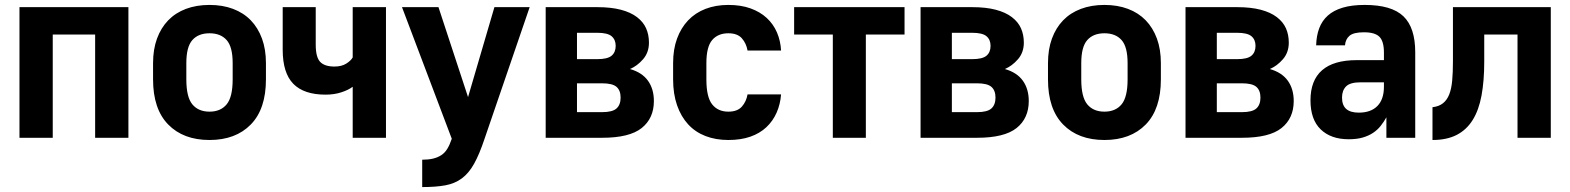

<svg xmlns="http://www.w3.org/2000/svg" viewBox="-20 -559 6371 779"><path d="M59 -530H501V0H366V-419H194V0H59Z M830 9Q724 9 662.5 -53.8Q601 -116.6 601 -237V-303Q601 -358.6 617 -402.4Q633.1 -446.2 662.5 -476.6Q692 -507 734.5 -523Q777 -539 830 -539Q883.1 -539 925.5 -523Q968 -507 997.5 -476.6Q1026.9 -446.2 1043 -402.4Q1059 -358.6 1059 -303V-237Q1059 -116.6 997.5 -53.8Q936 9 830 9ZM830 -106Q875 -106 899.5 -135.5Q924 -165 924 -237V-303Q924 -369 899.5 -396.5Q875 -424 830 -424Q785 -424 760.5 -396.5Q736 -369 736 -303V-237Q736 -165 760.5 -135.5Q785 -106 830 -106Z M1411 -207Q1394 -194 1365 -184.5Q1336 -175 1301 -175Q1213 -175 1170 -219Q1127 -263 1127 -357V-530H1261V-378Q1261 -327 1279 -308Q1297 -289 1337 -289Q1366 -289 1385 -301Q1404 -313 1411 -326V-530H1546V0H1411Z M1693 89Q1718 89 1737 84.5Q1756 80 1770.5 70.5Q1785 61 1795 44.5Q1805 28 1813 4L1611 -530H1759L1879 -165L1986 -530H2129L1946 4Q1925 67 1903.5 105.5Q1882 144 1853.5 165Q1825 186 1786.5 193Q1748 200 1693 200Z M2194 -530H2403Q2459 -530 2499 -519.5Q2539 -509 2564.5 -489.5Q2590 -470 2601.5 -444Q2613 -418 2613 -386Q2613 -346 2589 -318.5Q2565 -291 2536 -279Q2585 -265 2609 -231.5Q2633 -198 2633 -149Q2633 -79 2583.5 -39.5Q2534 0 2423 0H2194ZM2423 -104Q2465 -104 2481.5 -119Q2498 -134 2498 -163Q2498 -192 2481.5 -206.5Q2465 -221 2423 -221H2321V-104ZM2403 -319Q2445 -319 2461.5 -333Q2478 -347 2478 -373Q2478 -398 2461.5 -412Q2445 -426 2403 -426H2321V-319Z M2935 9Q2986 9 3024.5 -4.5Q3063 -18 3089.5 -43Q3116 -68 3131 -102Q3146 -136 3149 -176H3013Q3008 -147 2990 -126.5Q2972 -106 2935 -106Q2893 -106 2869.5 -135.5Q2846 -165 2846 -237V-303Q2846 -369 2869.5 -396.5Q2893 -424 2935 -424Q2972 -424 2990 -403.5Q3008 -383 3013 -354H3149Q3147 -393 3132.5 -427Q3118 -461 3091 -486Q3064 -511 3025 -525Q2986 -539 2935 -539Q2884 -539 2842.5 -523Q2801 -507 2772 -476.5Q2743 -446 2727 -402.5Q2711 -359 2711 -303V-237Q2711 -178 2727 -132Q2743 -86 2772 -54.5Q2801 -23 2842.5 -7Q2884 9 2935 9Z M3359 -419H3202V-530H3650V-419H3493V0H3359Z M3715 -530H3924Q3980 -530 4020 -519.5Q4060 -509 4085.5 -489.5Q4111 -470 4122.5 -444Q4134 -418 4134 -386Q4134 -346 4110 -318.5Q4086 -291 4057 -279Q4106 -265 4130 -231.5Q4154 -198 4154 -149Q4154 -79 4104.5 -39.5Q4055 0 3944 0H3715ZM3944 -104Q3986 -104 4002.5 -119Q4019 -134 4019 -163Q4019 -192 4002.5 -206.5Q3986 -221 3944 -221H3842V-104ZM3924 -319Q3966 -319 3982.5 -333Q3999 -347 3999 -373Q3999 -398 3982.5 -412Q3966 -426 3924 -426H3842V-319Z M4461 9Q4355 9 4293.5 -53.8Q4232 -116.6 4232 -237V-303Q4232 -358.6 4248 -402.4Q4264.1 -446.2 4293.5 -476.6Q4323 -507 4365.5 -523Q4408 -539 4461 -539Q4514.1 -539 4556.5 -523Q4599 -507 4628.5 -476.6Q4657.9 -446.2 4674 -402.4Q4690 -358.6 4690 -303V-237Q4690 -116.6 4628.5 -53.8Q4567 9 4461 9ZM4461 -106Q4506 -106 4530.5 -135.5Q4555 -165 4555 -237V-303Q4555 -369 4530.5 -396.5Q4506 -424 4461 -424Q4416 -424 4391.5 -396.5Q4367 -369 4367 -303V-237Q4367 -165 4391.5 -135.5Q4416 -106 4461 -106Z M4790 -530H4999Q5055 -530 5095 -519.5Q5135 -509 5160.5 -489.5Q5186 -470 5197.5 -444Q5209 -418 5209 -386Q5209 -346 5185 -318.5Q5161 -291 5132 -279Q5181 -265 5205 -231.5Q5229 -198 5229 -149Q5229 -79 5179.5 -39.5Q5130 0 5019 0H4790ZM5019 -104Q5061 -104 5077.5 -119Q5094 -134 5094 -163Q5094 -192 5077.5 -206.5Q5061 -221 5019 -221H4917V-104ZM4999 -319Q5041 -319 5057.5 -333Q5074 -347 5074 -373Q5074 -398 5057.5 -412Q5041 -426 4999 -426H4917V-319Z M5452 6Q5380 6 5338.5 -34Q5297 -74 5297 -152Q5297 -233 5344 -274Q5391 -315 5485 -315H5595V-346Q5595 -391 5577 -409.5Q5559 -428 5514 -428Q5472 -428 5455.5 -414Q5439 -400 5437 -375H5320Q5321 -414 5332.5 -444.5Q5344 -475 5367.5 -496Q5391 -517 5428 -528Q5465 -539 5517 -539Q5626 -539 5674 -493Q5722 -447 5722 -347V0H5605V-83Q5595 -65 5582 -48.5Q5569 -32 5551 -20Q5533 -8 5509 -1Q5485 6 5452 6ZM5493 -102Q5542 -102 5568.5 -129Q5595 -156 5595 -207V-225H5500Q5458 -225 5441.5 -208.5Q5425 -192 5425 -163Q5425 -132 5442 -117Q5459 -102 5493 -102Z M5792 -124Q5818 -127 5834.5 -140Q5851 -153 5860 -176Q5869 -199 5872 -232.5Q5875 -266 5875 -309V-530H6272V0H6137V-419H6002V-309Q6002 -231 5991 -171.5Q5980 -112 5955 -72Q5930 -32 5890 -11.5Q5850 9 5792 9Z"/></svg>

Font: Golos UI VF
Style: Regular
Weight: 400
Designer: A.Korolkova, Vitaly Kuzmin
Foundry: ParaType Ltd
Version: Version 2.000